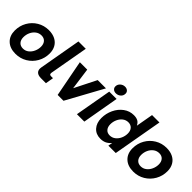

<svg xmlns="http://www.w3.org/2000/svg" viewBox="143 -1778 2790 2790"><g transform="rotate(45 1538.0 -383.0)"><path d="M30 -221Q30 -319 76 -400Q122 -481 201.5 -528.5Q281 -576 379 -576Q455 -576 511 -547.5Q567 -519 596.5 -466.5Q626 -414 626 -344Q626 -247 580 -165.5Q534 -84 454 -36Q374 12 276 12Q162 12 96 -51Q30 -114 30 -221ZM467 -325Q467 -380 438 -413Q409 -446 357 -446Q307 -446 268.5 -417Q230 -388 208.5 -341.5Q187 -295 187 -242Q187 -185 217 -152Q247 -119 299 -119Q348 -119 386 -148.5Q424 -178 445.5 -225.5Q467 -273 467 -325Z M792 0Q737 0 708.5 -22.5Q680 -45 680 -89Q680 -107 683 -118L797 -763H948L842 -167Q841 -162 841 -153Q841 -136 850 -130Q859 -124 874 -124H913L892 0Z M1253 0H1133L1025 -564H1177L1223 -228L1392 -564H1562Z M1681 0H1529L1629 -564H1780ZM1638 -681Q1638 -722 1669.5 -750Q1701 -778 1742 -778Q1775 -778 1796.5 -759.5Q1818 -741 1818 -711Q1818 -668 1787 -641Q1756 -614 1714 -614Q1681 -614 1659.5 -632.5Q1638 -651 1638 -681Z M1819 -212Q1819 -305 1858.5 -389Q1898 -473 1968 -524.5Q2038 -576 2125 -576Q2175 -576 2208 -559Q2241 -542 2263 -498L2310 -763H2462L2327 0H2175L2187 -66Q2150 -23 2110.5 -5.5Q2071 12 2021 12Q1929 12 1874 -49.5Q1819 -111 1819 -212ZM2251 -324Q2251 -380 2221.5 -413Q2192 -446 2141 -446Q2093 -446 2055 -416.5Q2017 -387 1996 -339.5Q1975 -292 1975 -241Q1975 -185 2003.5 -151.5Q2032 -118 2083 -118Q2132 -118 2170 -147.5Q2208 -177 2229.5 -224.5Q2251 -272 2251 -324Z M2450 -221Q2450 -319 2496 -400Q2542 -481 2621.5 -528.5Q2701 -576 2799 -576Q2875 -576 2931 -547.5Q2987 -519 3016.5 -466.5Q3046 -414 3046 -344Q3046 -247 3000 -165.5Q2954 -84 2874 -36Q2794 12 2696 12Q2582 12 2516 -51Q2450 -114 2450 -221ZM2887 -325Q2887 -380 2858 -413Q2829 -446 2777 -446Q2727 -446 2688.5 -417Q2650 -388 2628.5 -341.5Q2607 -295 2607 -242Q2607 -185 2637 -152Q2667 -119 2719 -119Q2768 -119 2806 -148.5Q2844 -178 2865.5 -225.5Q2887 -273 2887 -325Z"/></g></svg>

Font: Open Sauce One ExtraBold Italic
Style: Regular
Weight: 800
Italic angle: -10°
Designer: Alfredo Marco Pradil
Foundry: Creative Sauce Fz LLC
Version: Version 1.477